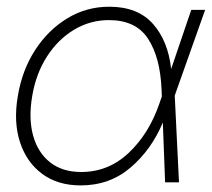

<svg xmlns="http://www.w3.org/2000/svg" viewBox="-20 -545 633 574"><path d="M221.2 9.3Q152.8 9.3 106.2 -25.1Q59.6 -59.6 39.8 -119.9Q20 -180.2 33.2 -257.3Q45.9 -335 85 -395.3Q124 -455.6 181.2 -490.2Q238.3 -524.9 306.6 -524.9Q391.6 -524.9 437 -473.9Q482.4 -422.9 491.7 -338.9L551.8 -515.6H593.3L502.4 -259.3L515.1 0H473.6L466.8 -178.7Q432.6 -97.2 370.1 -43.9Q307.6 9.3 221.2 9.3ZM463.9 -256.8 462.9 -278.3Q459 -373.5 422.6 -429.2Q386.2 -484.9 305.7 -484.9Q249.5 -484.9 201.4 -456.1Q153.3 -427.2 120.4 -376Q87.4 -324.7 76.2 -257.3Q64.9 -190.4 79.1 -139.4Q93.3 -88.4 129.9 -59.6Q166.5 -30.8 222.7 -30.8Q304.2 -30.8 364.7 -87.9Q425.3 -145 456.1 -234.4Z"/></svg>

Font: Inter Display ExtraLight
Style: Italic
Weight: 200
Italic angle: -9.39999°
Designer: Rasmus Andersson
Foundry: rsms
Version: Version 4.000;git-a52131595